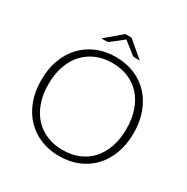

<svg xmlns="http://www.w3.org/2000/svg" viewBox="-193 -1038 1185 1214"><g transform="rotate(30 399.0 -431.0)"><path d="M736 -354Q736 -272 711.5 -205.2Q687 -138.5 642.5 -91.2Q598 -44 536 -18.2Q474 7.5 398.5 7.5Q324 7.5 262 -18.2Q200 -44 155.5 -91.2Q111 -138.5 86.2 -205.2Q61.5 -272 61.5 -354Q61.5 -435.5 86.2 -502.2Q111 -569 155.5 -616.2Q200 -663.5 262 -689.5Q324 -715.5 398.5 -715.5Q474 -715.5 536 -689.8Q598 -664 642.5 -616.5Q687 -569 711.5 -502.2Q736 -435.5 736 -354ZM683 -354Q683 -428 662.5 -487Q642 -546 604.8 -587Q567.5 -628 515 -649.8Q462.5 -671.5 398.5 -671.5Q335.5 -671.5 283.2 -649.8Q231 -628 193.2 -587Q155.5 -546 134.8 -487Q114 -428 114 -354Q114 -279.5 134.8 -220.8Q155.5 -162 193.2 -121Q231 -80 283.2 -58.5Q335.5 -37 398.5 -37Q462.5 -37 515 -58.5Q567.5 -80 604.8 -121Q642 -162 662.5 -220.8Q683 -279.5 683 -354ZM539.5 -771H503Q499 -771 494.2 -772.2Q489.5 -773.5 486 -776L408 -837.5Q404 -840.5 402.5 -842L400 -844.5Q399 -843.5 397.2 -842Q395.5 -840.5 391.5 -837.5L313 -776Q309.5 -773.5 305 -772.2Q300.5 -771 296.5 -771H259.5L377 -870.5H422Z"/></g></svg>

Font: Lato TR Light
Style: Regular
Weight: 300
Designer: Lukasz Dziedzic
Foundry: Lukasz Dziedzic
Version: Version 1.104 2013